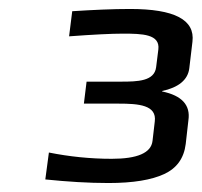

<svg xmlns="http://www.w3.org/2000/svg" viewBox="-20 -679 450 428"><path d="M325 -408 320 -365C317 -338 286 -325 229 -325C181 -325 134 -330 89 -339L81 -279C130 -274 177 -271 222 -271C277 -271 318 -278 346 -291C374 -304 390 -326 394 -358L400 -411C405 -445 385 -466 342 -475L341 -476C378 -484 399 -501 402 -527L409 -586C415 -635 369 -659 270 -659C231 -659 188 -657 141 -654L134 -598C188 -602 228 -604 254 -604C297 -604 337 -603 333 -569L328 -529C324 -498 287 -497 250 -497H173L167 -448H244C289 -448 330 -445 325 -408Z"/></svg>

Font: Gamestation Text
Style: Italic
Weight: 400
Designer: Jonas Hecksher
Foundry: Jonas Hecksher, Playtypeª, e-types AS
Version: Version 1.003